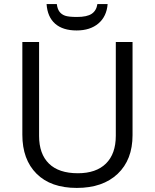

<svg xmlns="http://www.w3.org/2000/svg" viewBox="-20 -922 768 952"><path d="M637.2 -713.9V-252Q637.2 -129.9 563.5 -60.1Q489.7 9.8 360.8 9.8Q231.9 9.8 161.4 -60.5Q90.8 -130.9 90.8 -253.9V-713.9H173.8V-248Q173.8 -158.7 222.7 -110.8Q271.5 -63 366.2 -63Q456.5 -63 505.4 -111.1Q554.2 -159.2 554.2 -249V-713.9ZM359.9 -771Q291.5 -771 253.4 -804.4Q215.3 -837.9 210.9 -901.9H261.7Q264.6 -877.9 274.7 -864.3Q284.7 -850.6 302.5 -844.2Q320.3 -837.9 361.8 -837.9Q411.1 -837.9 434.6 -853.5Q458 -869.1 462.9 -901.9H513.7Q508.8 -840.3 468 -805.7Q427.2 -771 359.9 -771Z"/></svg>

Font: HunimalSansv1.5
Style: Regular
Weight: 400
Foundry: Ascender Corporation
Version: Version 1.10